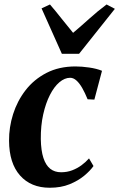

<svg xmlns="http://www.w3.org/2000/svg" viewBox="-20 -850 546 880"><path d="M208 10.5Q121.5 10.5 71.8 -45.8Q22 -102 21.5 -205Q21 -266.5 40 -326.8Q59 -387 97.2 -436.5Q135.5 -486 193 -515.8Q250.5 -545.5 326 -545.5Q355 -545.5 389.2 -540.5Q423.5 -535.5 447.5 -525.5L412.5 -393.5L381.5 -395Q369.5 -424.5 356.8 -446.8Q344 -469 330.2 -481.2Q316.5 -493.5 301.5 -493.5Q276.5 -493.5 252.2 -473Q228 -452.5 208.8 -414.8Q189.5 -377 178 -325.5Q166.5 -274 167 -212.5Q168 -159.5 179 -126Q190 -92.5 210.2 -76.5Q230.5 -60.5 260 -60.5Q287.5 -60.5 311 -69.5Q334.5 -78.5 353.8 -92.8Q373 -107 388 -124L408.5 -89Q393.5 -67.5 365.8 -44.5Q338 -21.5 298.8 -5.5Q259.5 10.5 208 10.5ZM263.5 -603.5 170.5 -811.5 209 -829.5Q234.5 -800 261 -766.2Q287.5 -732.5 315 -699.5Q353.5 -732 390.2 -765.2Q427 -798.5 468.5 -829.5L506.5 -809.5L342.5 -603.5Z"/></svg>

Font: Merriweather 72pt
Style: Bold Italic
Weight: 700
Italic angle: -7.8°
Version: Version 2.101